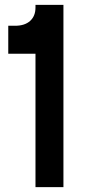

<svg xmlns="http://www.w3.org/2000/svg" viewBox="-20 -770 356 790"><path d="M126 0V-549H14V-664H42Q82 -664 104 -684Q126 -704 126 -739V-750H241V0Z"/></svg>

Font: Mohave Light SemiBold
Style: Regular
Weight: 600
Version: Version 2.003